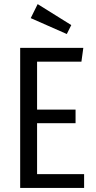

<svg xmlns="http://www.w3.org/2000/svg" viewBox="-20 -923 472 943"><path d="M165 -902.8 330.1 -799.8 308.1 -755.9 130.9 -834ZM389.2 -688 379.9 -620.1H162.1V-384.8H351.1V-317.9H162.1V-67.9H393.1V0H79.1V-688Z"/></svg>

Font: Fira Sans Compressed Book
Style: Regular
Weight: 350
Width: 1
Designer: Carrois Corporate & Edenspiekermann AG
Foundry: Carrois Corporate GbR & Edenspiekermann AG
Version: Version 4.203;PS 004.203;hotconv 1.0.88;makeotf.lib2.5.64775